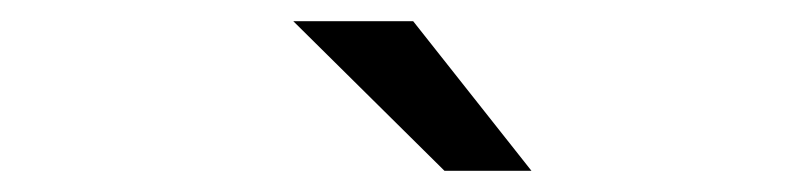

<svg xmlns="http://www.w3.org/2000/svg" viewBox="-20 -770 750 181"><path d="M481 -609H399L256.5 -750H369.5Z"/></svg>

Font: League Mono
Style: Regular
Weight: 400
Width: 6
Designer: Tyler Finck
Foundry: The League of Moveable Type / Tyler Finck
Version: Version 2.300;RELEASE